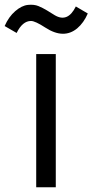

<svg xmlns="http://www.w3.org/2000/svg" viewBox="-28 -794 393 814"><path d="M125.5 -564.9H208.5V0H125.5ZM-8.3 -683.6Q8.8 -722.7 36.4 -746.6Q64 -770.5 90.3 -773.2Q116.7 -775.9 135.3 -768.1Q153.8 -760.3 170.9 -750Q170.9 -750 204.1 -729.5Q259.3 -696.8 293.5 -766.6L344.2 -736.8Q327.1 -697.3 299.3 -673.8Q242.2 -626.5 164.6 -676.8Q121.1 -705.1 103.5 -705.1Q67.4 -705.1 42.5 -654.3Z"/></svg>

Font: Duru Sans
Style: Regular
Weight: 400
Designer: Onur Yazõcõgil
Foundry: Onur Yazõcõgil
Version: Version 1.002